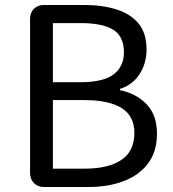

<svg xmlns="http://www.w3.org/2000/svg" viewBox="-20 -753 697 773"><path d="M157 0Q132 0 116.5 -16Q101 -32 101 -57V-677Q101 -702 116.5 -717.5Q132 -733 157 -733H318Q392 -733 449 -715Q506 -697 538 -658Q570 -619 570 -554Q570 -499 542.5 -455.5Q515 -412 463 -395V-390Q528 -377 570 -333.5Q612 -290 612 -215Q612 -143 576.5 -95.5Q541 -48 478.5 -24Q416 0 334 0ZM193 -422H302Q397 -422 438 -454Q479 -486 479 -542Q479 -607 435.5 -633.5Q392 -660 306 -660H193ZM193 -74H321Q416 -74 468.5 -109Q521 -144 521 -218Q521 -286 469.5 -318Q418 -350 321 -350H193Z"/></svg>

Font: Chiron GoRound TC
Style: Regular
Weight: 400
Designer: Ryoko NISHIZUKA 西塚涼子 (kana, bopomofo & ideographs); Paul D. Hunt (Latin, Greek & Cyrillic); Sandoll Communications 산돌커뮤니
Foundry: Adobe
Version: Version 1.000;hotconv 1.1.1;makeotfexe 2.6.0